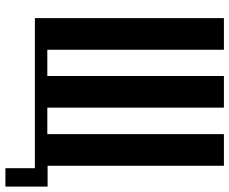

<svg xmlns="http://www.w3.org/2000/svg" viewBox="-89 -650 848 710"><g transform="rotate(90 335.0 -295.0)"><path d="M47 -699H164V-46H261V-699H378V-46H476V-699H593V0H47ZM578 -47H670V109H602V0H578Z"/></g></svg>

Font: Moniqa ExtBd Paragraph
Style: Regular
Weight: 800
Designer: Rajesh Rajput
Foundry: Rajesh Rajput
Version: Version 1.000